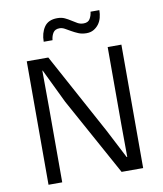

<svg xmlns="http://www.w3.org/2000/svg" viewBox="-89 -893 821 965"><g transform="rotate(-10 321.0 -410.0)"><path d="M80 -630H190L415 -216L491 -69H494L493 -236V-630H563V0H453L235 -396L151 -570H149L150 -376V0H80ZM181 -712Q181 -756 201.5 -786.5Q222 -817 268 -817Q290 -817 306 -809.5Q322 -802 336.5 -792.5Q351 -783 364.5 -775.5Q378 -768 395 -768Q418 -768 427.5 -784Q437 -800 439 -820H484Q484 -800 479 -781.5Q474 -763 463.5 -749Q453 -735 437.5 -726Q422 -717 401 -717Q378 -717 360 -724.5Q342 -732 326.5 -741Q311 -750 297.5 -757.5Q284 -765 271 -765Q248 -765 238 -749.5Q228 -734 226 -712Z"/></g></svg>

Font: Mukta Malar Light
Style: Regular
Weight: 300
Designer: Aadarsh Rajan, Girish Dalvi, Yashodeep Gholap
Foundry: Ek Type
Version: Version 2.538;PS 1.000;hotconv 16.6.51;makeotf.lib2.5.65220;